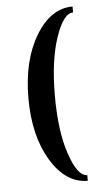

<svg xmlns="http://www.w3.org/2000/svg" viewBox="-52 -745 442 790"><g transform="rotate(-5 168.5 -350.0)"><path d="M278.3 -685.5V-710C217.8 -710 167 -675.8 126 -607.4C85 -539.1 64.5 -453.1 64.5 -349.6C64.5 -246.1 85 -160.3 126 -92.3C167 -24.3 217.8 9.8 278.3 9.8V-13.7C251.6 -13.7 227.5 -45.2 206.1 -108.4C184.6 -171.5 173.8 -252 173.8 -349.6C173.8 -446.6 184.6 -526.9 206.1 -590.3C227.5 -653.8 251.6 -685.5 278.3 -685.5Z"/></g></svg>

Font: TriodPostnaja
Style: Medium
Weight: 500
Version: 20110805; ttfautohint (v0.96) -l 8 -r 50 -G 200 -x 14 -w "G"